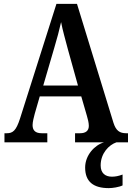

<svg xmlns="http://www.w3.org/2000/svg" viewBox="-20 -734 680 990"><path d="M3 0H224V-47H195C161 -47 148 -63 148 -89C148 -106 155 -131 159 -147L185 -237H399L428 -137C433 -121 438 -100 438 -85C438 -59 421 -47 393 -47H367V0H516C468 14 419 66 419 130C419 204 463 236 541 236C560 236 594 231 612 222V166C591 174 574 177 557 177C523 177 499 159 499 119C499 56 542 13 580 0H640V-47H631C597 -47 578 -60 565 -101L377 -714H271L83 -122C63 -60 46 -47 15 -47H3ZM203 -293 260 -488C274 -535 286 -579 295 -620C303 -578 316 -533 330 -480L382 -293Z"/></svg>

Font: Noto Serif Georgian Condensed SemiBold
Style: Regular
Weight: 600
Width: 3
Designer: Monotype Design Team, Akaki Razmadze
Foundry: Google LLC
Version: Version 2.003